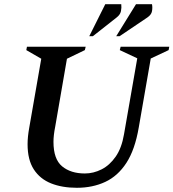

<svg xmlns="http://www.w3.org/2000/svg" viewBox="-20 -882 824 912"><path d="M345 10Q275 10 222.5 -11Q170 -32 140.5 -77.5Q111 -123 111 -197Q111 -215 113 -234.5Q115 -254 119 -276L176 -603L105 -644L108 -660H387L383 -644L298 -603L242 -279Q234 -239 234 -208Q234 -126 275 -92Q316 -58 383 -58Q424 -58 462.5 -77.5Q501 -97 529.5 -138Q558 -179 569 -244L632 -605L549 -644L553 -660H784L781 -644L696 -604L639 -276Q621 -171 580.5 -108.5Q540 -46 480 -18Q420 10 345 10ZM404 -710 480 -862H556Q558 -846 554.5 -829Q551 -812 534 -799L421 -710ZM532 -710 626 -862H702Q705 -846 702 -829Q699 -812 680 -799L548 -710Z"/></svg>

Font: Spectral SemiBold
Style: Italic
Weight: 600
Italic angle: -10°
Designer: Jean-Baptiste Levee
Foundry: Production Type
Version: Version 2.001